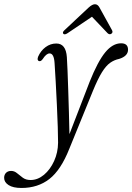

<svg xmlns="http://www.w3.org/2000/svg" viewBox="-139 -662 640 929"><path d="M295 -267Q334 -364.5 370 -408.5Q406 -452.5 447 -452.5Q480.5 -452.5 480.5 -421.5Q480.5 -390.5 437.5 -377Q413.5 -372 393.8 -358Q374 -344 354.2 -312.2Q334.5 -280.5 310.5 -222L196.5 57.5Q155.5 161 99.8 204.2Q44 247.5 -35 247.5Q-76 247.5 -97.5 233.5Q-119 219.5 -119 198.5Q-119 183.5 -109.8 174.2Q-100.5 165 -85 165Q-69.5 165 -56.5 176Q-43.5 187 -28.5 198Q-13.5 209 9 209Q43.5 209 73.8 183.8Q104 158.5 122.8 117.2Q141.5 76 142 28.5Q142 1.5 140.5 -47.8Q139 -97 136.2 -155Q133.5 -213 130.5 -267Q127.5 -321 125 -357.5Q122 -403.5 101 -403.5Q85 -403.5 67.5 -376Q58.5 -363.5 49.5 -366.5Q39 -370 45.5 -388Q58 -416.5 81.5 -434Q105 -451.5 133.5 -451.5Q180 -451.5 184.5 -385.5Q186 -362.5 187.8 -320Q189.5 -277.5 191.2 -224.8Q193 -172 194.5 -117Q196 -62 197 -13ZM188 -501.5Q173.5 -492 167.5 -498.5Q161.5 -505.5 173 -516L290 -625.5Q307.5 -641.5 320.5 -641.5Q334 -641.5 342.5 -625.5L403 -516Q409 -505 399.5 -498.5Q390.5 -493 381.5 -501.5L306 -581Z"/></svg>

Font: Fraunces 72pt Soft Light
Style: Italic
Weight: 300
Italic angle: -16°
Version: Version 1.000;[b76b70a41]